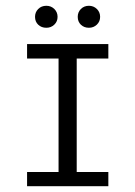

<svg xmlns="http://www.w3.org/2000/svg" viewBox="-20 -641 466 661"><path d="M353 -439.5H244.1V-48.8H353V0H73.2V-48.8H181.6V-439.5H73.2V-489.3H353ZM100.6 -583Q100.6 -599.1 111.6 -610.1Q122.6 -621.1 139.6 -621.1Q155.8 -621.1 167 -610.1Q178.2 -599.1 178.2 -583Q178.2 -566.9 167 -556.2Q155.8 -545.4 139.6 -545.4Q122.6 -545.4 111.6 -555.9Q100.6 -566.4 100.6 -583ZM247.6 -583Q247.6 -599.1 258.5 -610.1Q269.5 -621.1 286.1 -621.1Q302.2 -621.1 313.5 -610.1Q324.7 -599.1 324.7 -583Q324.7 -566.9 313.5 -556.2Q302.2 -545.4 286.1 -545.4Q269.5 -545.4 258.5 -555.9Q247.6 -566.4 247.6 -583Z"/></svg>

Font: Amiri Typewriter
Style: Regular
Weight: 400
Monospace: yes
Designer: Khaled Hosny
Version: Version 1.1